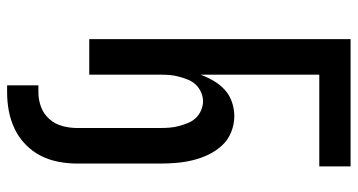

<svg xmlns="http://www.w3.org/2000/svg" viewBox="-253 -522 1006 540"><g transform="rotate(90 250.0 -252.0)"><path d="M240 231H220V143H240Q261 143 281 135.5Q301 128 315 112Q329 96 334.5 75.5Q340 55 340 34V-200Q340 -213 339 -226Q338 -239 334.5 -252Q331 -265 326 -277.5Q321 -290 312 -299.5Q303 -309 290.5 -314.5Q278 -320 265 -320Q252 -320 239.5 -314.5Q227 -309 218 -299.5Q209 -290 204 -277.5Q199 -265 195.5 -252Q192 -239 191 -226Q190 -213 190 -200V0H90V-735H448V-647H190V-313Q197 -332 207.5 -350Q218 -368 233 -381.5Q248 -395 267.5 -401.5Q287 -408 307 -408Q330 -408 352 -399Q374 -390 389.5 -373Q405 -356 415 -335Q425 -314 430.5 -291.5Q436 -269 438 -246Q440 -223 440 -200V34Q440 60 435 86.5Q430 113 418 136.5Q406 160 386.5 179Q367 198 343 209.5Q319 221 293 226Q267 231 240 231Z"/></g></svg>

Font: Iosevka Semibold
Style: Regular
Weight: 600
Monospace: yes
Designer: Belleve Invis
Foundry: Belleve Invis
Version: Version 33.2.3; ttfautohint (v1.8.4)